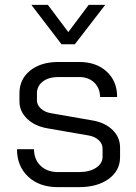

<svg xmlns="http://www.w3.org/2000/svg" viewBox="-20 -762 560 790"><path d="M50 -148H120Q120 -106 147 -80Q174 -54 218 -54H305Q348 -54 375 -71.5Q402 -89 402 -117V-151Q402 -170 387 -184.5Q372 -199 348 -204L175 -234Q123 -243 91.5 -273.5Q60 -304 60 -345V-378Q60 -436 104 -471.5Q148 -507 220 -507H306Q376 -507 419 -467.5Q462 -428 462 -363H392Q391 -400 367.5 -422.5Q344 -445 306 -445H220Q180 -445 156 -426.5Q132 -408 132 -378V-349Q132 -330 148.5 -315Q165 -300 191 -296L363 -266Q413 -257 443.5 -227Q474 -197 474 -155V-115Q474 -60 427.5 -26Q381 8 305 8H218Q142 8 96 -35Q50 -78 50 -148ZM109 -742H177L261 -630L345 -742H413L288 -580H233Z"/></svg>

Font: Stavian Regular
Style: Regular
Weight: 400
Version: Version 1.000; ttfautohint (v1.6)